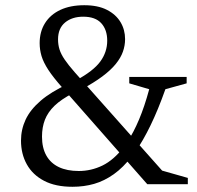

<svg xmlns="http://www.w3.org/2000/svg" viewBox="-20 -706 757 736"><path d="M291.5 -363 258.5 -348Q215 -325.5 189.2 -300.8Q163.5 -276 152.2 -247Q141 -218 141 -182.5Q141 -139.5 157.5 -110Q174 -80.5 205.5 -65.5Q237 -50.5 282 -50.5Q329.5 -50.5 372.8 -71.5Q416 -92.5 454.5 -142.5L468 -162Q492 -198 513 -247.8Q534 -297.5 552 -364L475.5 -386.5V-411H695.5V-386.5L614 -364Q586 -285 557.2 -225.8Q528.5 -166.5 498.5 -123.5L486 -107.5Q452.5 -64 416.2 -38.2Q380 -12.5 341 -1.2Q302 10 258 10Q192.5 10 148.8 -13Q105 -36 82.8 -76Q60.5 -116 60.5 -167Q60.5 -209.5 78.2 -247.5Q96 -285.5 135.8 -319.8Q175.5 -354 241.5 -384.5L272.5 -398.5Q338 -434 364.5 -470.2Q391 -506.5 391 -550Q391 -592 368.2 -617Q345.5 -642 299 -642Q256.5 -642 229.5 -619.8Q202.5 -597.5 202.5 -555Q202.5 -534.5 208.2 -516.2Q214 -498 227.8 -477.8Q241.5 -457.5 266 -429.5L601.5 -52L700 -24V0H544.5L218.5 -370.5Q184 -409.5 165.2 -438.2Q146.5 -467 139.2 -491.2Q132 -515.5 132 -540.5Q132 -584.5 152.5 -617.2Q173 -650 211.2 -668Q249.5 -686 303 -686Q355.5 -686 390 -668.2Q424.5 -650.5 442 -621.2Q459.5 -592 459.5 -556Q459.5 -531.5 451.2 -508Q443 -484.5 423.8 -460.8Q404.5 -437 372 -412.8Q339.5 -388.5 291.5 -363Z"/></svg>

Font: Newsreader 16pt 16pt
Style: Regular
Weight: 400
Version: Version 1.003